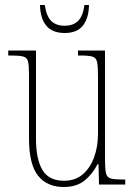

<svg xmlns="http://www.w3.org/2000/svg" viewBox="-20 -738 540 768"><path d="M235 10Q168 10 132 -35.5Q96 -81 96 -184V-443Q96 -477 92 -492.5Q88 -508 72.5 -512Q57 -516 24 -516H13V-536H124V-182Q124 -102 149.5 -58.5Q175 -15 236 -15Q282 -15 312 -41.5Q342 -68 357 -110.5Q372 -153 372 -203V-431Q372 -471 368.5 -489Q365 -507 350 -511.5Q335 -516 300 -516H292V-536H400V-99Q400 -62 404 -45Q408 -28 423 -24Q438 -20 470 -20H481V0H376L374 -81H370Q351 -43 319 -16.5Q287 10 235 10ZM239 -606Q189 -606 165 -635.5Q141 -665 140 -718H159Q166 -672 185.5 -653.5Q205 -635 239 -635Q271 -635 291 -653Q311 -671 318 -718H336Q335 -665 311.5 -635.5Q288 -606 239 -606Z"/></svg>

Font: Noto Serif Armenian Condensed Thin
Style: Regular
Weight: 100
Width: 3
Designer: Monotype Design Team
Foundry: Monotype Imaging Inc.
Version: Version 2.008; ttfautohint (v1.8.4.7-5d5b)